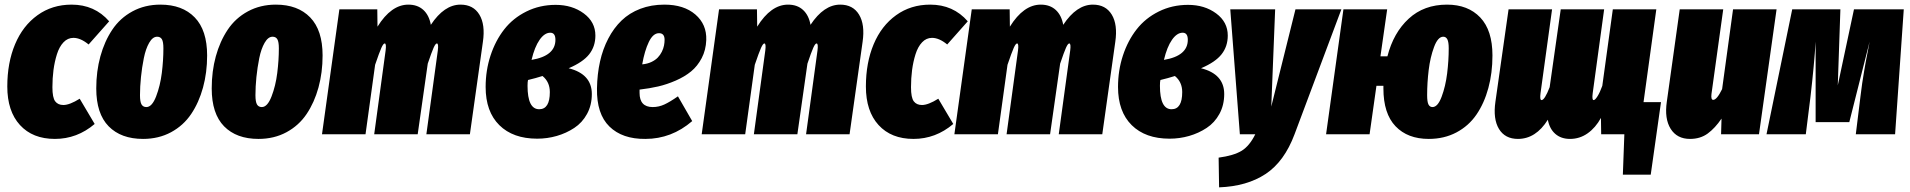

<svg xmlns="http://www.w3.org/2000/svg" viewBox="-20 -574 8169 821"><path d="M286.1 -554.2Q384.8 -554.2 446.8 -482.9L358.9 -383.8Q324.7 -412.1 293.9 -412.1Q269.5 -412.1 251.5 -393.1Q233.4 -374 223.4 -342Q213.4 -310.1 208.7 -274.7Q204.1 -239.3 204.1 -201.2Q204.1 -156.2 216.1 -140.6Q228 -125 251 -125Q277.8 -125 320.8 -151.9L384.8 -43.9Q309.6 20 214.8 20Q119.6 20 65.4 -39.3Q11.2 -98.6 11.2 -204.1Q11.2 -305.7 44.4 -384.8Q77.6 -463.9 140.4 -509Q203.1 -554.2 286.1 -554.2Z M591.8 20Q497.6 20 444.6 -33.9Q391.6 -87.9 391.6 -195.8Q391.6 -269 409.2 -333Q426.8 -397 460 -446.8Q493.2 -496.6 546.4 -525.4Q599.6 -554.2 666 -554.2Q759.8 -554.2 812.7 -499.5Q865.7 -444.8 865.7 -336.9Q865.7 -263.7 848.1 -199.7Q830.6 -135.7 797.4 -86.4Q764.2 -37.1 711.2 -8.5Q658.2 20 591.8 20ZM606 -116.2Q629.9 -116.2 647.5 -161.6Q665 -207 671.9 -261.7Q678.7 -316.4 678.7 -367.2Q678.7 -395 672.4 -406Q666 -417 651.9 -417Q632.8 -417 617.9 -391.1Q603 -365.2 595 -325.2Q586.9 -285.2 582.8 -244.4Q578.6 -203.6 578.6 -167Q578.6 -138.7 585.2 -127.4Q591.8 -116.2 606 -116.2Z M1085.4 20Q991.2 20 938.2 -33.9Q885.3 -87.9 885.3 -195.8Q885.3 -269 902.8 -333Q920.4 -397 953.6 -446.8Q986.8 -496.6 1040 -525.4Q1093.3 -554.2 1159.7 -554.2Q1253.4 -554.2 1306.4 -499.5Q1359.4 -444.8 1359.4 -336.9Q1359.4 -263.7 1341.8 -199.7Q1324.2 -135.7 1291 -86.4Q1257.8 -37.1 1204.8 -8.5Q1151.9 20 1085.4 20ZM1099.6 -116.2Q1123.5 -116.2 1141.1 -161.6Q1158.7 -207 1165.5 -261.7Q1172.4 -316.4 1172.4 -367.2Q1172.4 -395 1166 -406Q1159.7 -417 1145.5 -417Q1126.5 -417 1111.6 -391.1Q1096.7 -365.2 1088.6 -325.2Q1080.6 -285.2 1076.4 -244.4Q1072.3 -203.6 1072.3 -167Q1072.3 -138.7 1078.9 -127.4Q1085.4 -116.2 1099.6 -116.2Z M1949.2 -554.2Q2003.9 -554.2 2029.8 -511.5Q2055.7 -468.8 2044.9 -395L1989.3 0H1803.2L1852.1 -357.9Q1856 -388.2 1848.1 -388.2Q1842.3 -388.2 1834 -369.6Q1825.7 -351.1 1809.1 -301.8L1766.1 0H1580.1L1628.9 -357.9Q1632.8 -388.2 1625 -388.2Q1619.1 -388.2 1610.6 -369.1Q1602.1 -350.1 1584 -296.9L1543 0H1356.9L1431.2 -534.2H1593.3L1594.2 -460Q1652.8 -554.2 1726.1 -554.2Q1765.6 -554.2 1790.3 -531.5Q1814.9 -508.8 1822.3 -467.8Q1879.4 -554.2 1949.2 -554.2Z M2356 -553.2Q2426.8 -553.2 2476.3 -516.6Q2525.9 -480 2525.9 -421.9Q2525.9 -375.5 2499.3 -341.8Q2472.7 -308.1 2411.6 -282.2Q2510.7 -257.3 2510.7 -171.9Q2510.7 -124.5 2490.2 -86.9Q2469.7 -49.3 2435.5 -26.9Q2401.4 -4.4 2360.8 7.3Q2320.3 19 2276.9 19Q2173.8 19 2115.2 -38.8Q2056.6 -96.7 2056.6 -202.1Q2056.6 -272.9 2077.6 -336.7Q2098.6 -400.4 2136.2 -448.5Q2173.8 -496.6 2231 -524.9Q2288.1 -553.2 2356 -553.2ZM2333 -434.1Q2308.6 -434.1 2287.4 -403.8Q2266.1 -373.5 2252.9 -317.9Q2355 -335 2355 -403.8Q2355 -434.1 2333 -434.1ZM2299.8 -249Q2270.5 -239.7 2237.8 -231.9Q2235.8 -224.1 2235.8 -207Q2235.8 -106.9 2285.6 -106.9Q2331.1 -106.9 2331.1 -180.2Q2331.1 -223.6 2299.8 -249Z M2820.8 -554.2Q2904.3 -554.2 2953.4 -512Q3002.4 -469.7 3000 -402.8Q2998.5 -359.9 2980.5 -325.4Q2962.4 -291 2935.1 -268.6Q2907.7 -246.1 2869.6 -229.5Q2831.5 -212.9 2794.4 -204.3Q2757.3 -195.8 2714.8 -190.9V-176.8Q2714.8 -116.2 2771 -116.2Q2796.9 -116.2 2820.8 -127.2Q2844.7 -138.2 2878.9 -162.1L2939.9 -56.2Q2851.6 20 2739.7 20Q2641.1 21 2585.9 -33Q2530.8 -86.9 2532.7 -195.8Q2533.7 -257.3 2545.7 -310.8Q2557.6 -364.3 2581.1 -409.2Q2604.5 -454.1 2637.9 -486.3Q2671.4 -518.6 2718 -536.4Q2764.6 -554.2 2820.8 -554.2ZM2726.1 -298.8Q2748 -300.8 2765.1 -308.8Q2782.2 -316.9 2792.7 -327.9Q2803.2 -338.9 2810.1 -352.8Q2816.9 -366.7 2819.3 -379.2Q2821.8 -391.6 2821.8 -403.8Q2821.8 -432.1 2797.9 -432.1Q2772.5 -432.1 2754.4 -394.5Q2736.3 -356.9 2726.1 -298.8Z M3572.8 -554.2Q3627.4 -554.2 3653.3 -511.5Q3679.2 -468.8 3668.5 -395L3612.8 0H3426.8L3475.6 -357.9Q3479.5 -388.2 3471.7 -388.2Q3465.8 -388.2 3457.5 -369.6Q3449.2 -351.1 3432.6 -301.8L3389.6 0H3203.6L3252.4 -357.9Q3256.3 -388.2 3248.5 -388.2Q3242.7 -388.2 3234.1 -369.1Q3225.6 -350.1 3207.5 -296.9L3166.5 0H2980.5L3054.7 -534.2H3216.8L3217.8 -460Q3276.4 -554.2 3349.6 -554.2Q3389.2 -554.2 3413.8 -531.5Q3438.5 -508.8 3445.8 -467.8Q3502.9 -554.2 3572.8 -554.2Z M3957.5 -554.2Q4056.2 -554.2 4118.2 -482.9L4030.3 -383.8Q3996.1 -412.1 3965.3 -412.1Q3940.9 -412.1 3922.9 -393.1Q3904.8 -374 3894.8 -342Q3884.8 -310.1 3880.1 -274.7Q3875.5 -239.3 3875.5 -201.2Q3875.5 -156.2 3887.5 -140.6Q3899.4 -125 3922.4 -125Q3949.2 -125 3992.2 -151.9L4056.2 -43.9Q3981 20 3886.2 20Q3791 20 3736.8 -39.3Q3682.6 -98.6 3682.6 -204.1Q3682.6 -305.7 3715.8 -384.8Q3749 -463.9 3811.8 -509Q3874.5 -554.2 3957.5 -554.2Z M4653.3 -554.2Q4708 -554.2 4733.9 -511.5Q4759.8 -468.8 4749 -395L4693.4 0H4507.3L4556.2 -357.9Q4560.1 -388.2 4552.2 -388.2Q4546.4 -388.2 4538.1 -369.6Q4529.8 -351.1 4513.2 -301.8L4470.2 0H4284.2L4333 -357.9Q4336.9 -388.2 4329.1 -388.2Q4323.2 -388.2 4314.7 -369.1Q4306.2 -350.1 4288.1 -296.9L4247.1 0H4061L4135.3 -534.2H4297.4L4298.3 -460Q4356.9 -554.2 4430.2 -554.2Q4469.7 -554.2 4494.4 -531.5Q4519 -508.8 4526.4 -467.8Q4583.5 -554.2 4653.3 -554.2Z M5060.1 -553.2Q5130.9 -553.2 5180.4 -516.6Q5230 -480 5230 -421.9Q5230 -375.5 5203.4 -341.8Q5176.8 -308.1 5115.7 -282.2Q5214.8 -257.3 5214.8 -171.9Q5214.8 -124.5 5194.3 -86.9Q5173.8 -49.3 5139.6 -26.9Q5105.5 -4.4 5064.9 7.3Q5024.4 19 4981 19Q4877.9 19 4819.3 -38.8Q4760.7 -96.7 4760.7 -202.1Q4760.7 -272.9 4781.7 -336.7Q4802.7 -400.4 4840.3 -448.5Q4877.9 -496.6 4935.1 -524.9Q4992.2 -553.2 5060.1 -553.2ZM5037.1 -434.1Q5012.7 -434.1 4991.5 -403.8Q4970.2 -373.5 4957 -317.9Q5059.1 -335 5059.1 -403.8Q5059.1 -434.1 5037.1 -434.1ZM5003.9 -249Q4974.6 -239.7 4941.9 -231.9Q4939.9 -224.1 4939.9 -207Q4939.9 -106.9 4989.7 -106.9Q5035.2 -106.9 5035.2 -180.2Q5035.2 -223.6 5003.9 -249Z M5715.8 -534.2 5515.6 0Q5471.7 117.2 5391.8 169.9Q5312 222.7 5192.9 227.1L5190.9 100.1Q5255.9 91.3 5289.6 70.6Q5323.2 49.8 5347.7 0H5281.7L5240.7 -534.2H5432.6L5416 -118.2L5519.5 -534.2Z M6167.5 -554.2Q6257.3 -554.2 6309.6 -499.3Q6361.8 -444.3 6361.8 -336.9Q6361.8 -261.7 6344.2 -197.3Q6326.7 -132.8 6293.5 -84.2Q6260.3 -35.6 6207.8 -7.8Q6155.3 20 6089.4 20Q5999 20 5947.3 -34.2Q5895.5 -88.4 5895.5 -195.8V-207H5865.7L5836.4 0H5650.4L5724.6 -534.2H5911.6L5882.8 -333H5912.6Q5938.5 -434.1 6003.7 -494.1Q6068.8 -554.2 6167.5 -554.2ZM6105.5 -116.2Q6127.9 -116.2 6144.5 -160.4Q6161.1 -204.6 6168 -259.8Q6174.8 -314.9 6174.8 -367.2Q6174.8 -394.5 6168.9 -405.8Q6163.1 -417 6151.4 -417Q6128.4 -417 6112.1 -373Q6095.7 -329.1 6089.1 -274.4Q6082.5 -219.7 6082.5 -167Q6082.5 -138.7 6088.1 -127.4Q6093.8 -116.2 6105.5 -116.2Z M7007.8 -137.2H7082.5L7038.6 172.9H6919.4L6925.8 0H6826.7L6825.7 -69.8Q6802.7 -27.8 6768.8 -3.9Q6734.9 20 6693.4 20Q6655.3 20 6630.6 -1.5Q6606 -22.9 6598.6 -62Q6547.4 20 6470.7 20Q6415.5 20 6389.6 -22.7Q6363.8 -65.4 6374.5 -139.2L6430.7 -534.2H6616.7L6567.4 -175.8Q6563.5 -146 6571.8 -146Q6585 -146 6606.4 -201.2L6653.8 -534.2H6839.4L6790.5 -175.8Q6786.6 -146 6794.4 -146Q6800.8 -146 6811 -162.4Q6821.3 -178.7 6831.5 -207L6876.5 -534.2H7062.5Z M7206.5 20Q7150.9 20 7123.8 -23.2Q7096.7 -66.4 7107.4 -139.2L7162.6 -534.2H7348.6L7298.3 -171.9Q7295.4 -147 7305.7 -147Q7321.3 -147 7343.8 -192.9L7390.6 -534.2H7576.7L7501.5 0H7339.4L7341.3 -66.9Q7314 -26.4 7282.5 -3.2Q7251 20 7206.5 20Z M8120.6 -534.2 8083.5 0H7915.5L7935.5 -162.1Q7937.5 -177.7 7939.5 -192.9Q7941.4 -208 7942.9 -218.5Q7944.3 -229 7947.3 -246.1Q7950.2 -263.2 7951.2 -270.3Q7952.1 -277.3 7956.1 -298.8Q7960 -320.3 7961.2 -326.2Q7962.4 -332 7967.8 -360.1Q7973.1 -388.2 7974.6 -396L7887.7 -51.8H7743.7V-396Q7737.8 -299.3 7721.7 -160.2L7701.7 0H7533.7L7643.6 -534.2H7849.6L7838.4 -209L7907.7 -534.2Z"/></svg>

Font: Fira Sans Compressed Heavy
Style: Italic
Weight: 900
Width: 3
Italic angle: -8°
Designer: Carrois Corporate & Edenspiekermann AG
Foundry: Carrois Corporate GbR & Edenspiekermann AG
Version: Version 4.203;PS 004.203;hotconv 1.0.88;makeotf.lib2.5.64775